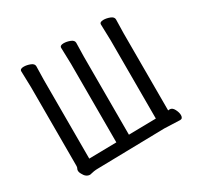

<svg xmlns="http://www.w3.org/2000/svg" viewBox="-154 -898 1129 1095"><g transform="rotate(-30 410.5 -350.5)"><path d="M143 13Q116 13 100 -19Q93 -31 93 -40Q93 -49 96.5 -54.5Q100 -60 100 -70V-588L97 -694Q97 -710 122 -710Q142 -710 164 -701.5Q186 -693 186 -676L184 -587V-69L364 -72V-590L361 -696Q361 -712 386 -712Q406 -712 428 -703.5Q450 -695 450 -678L448 -589V-74L627 -77V-592L624 -698Q624 -714 649 -714Q669 -714 691 -705.5Q713 -697 713 -680L711 -591V-82L722 -83Q739 -83 750 -61.5Q761 -40 761 -23Q761 0 743 0L640 -4L196 5Q173 5 143 13Z"/></g></svg>

Font: ToneOZ-Pinyin-WenKai-Medium
Style: Medium
Weight: 700
Designer: Fontworks Inc.
Foundry: ToneOZ
Version: Version 0.240331